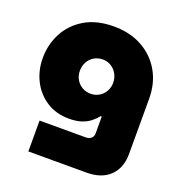

<svg xmlns="http://www.w3.org/2000/svg" viewBox="-132 -643 904 959"><g transform="rotate(20 320.5 -163.5)"><path d="M123 203V39H368Q386 39 397 29.5Q408 20 408 4V-86H402Q389 -69 369.5 -53.5Q350 -38 322.5 -29Q295 -20 257 -20Q189 -20 138 -52.5Q87 -85 59 -140Q31 -195 31 -261Q31 -332 63 -393.5Q95 -455 158 -492.5Q221 -530 312 -530Q398 -530 462.5 -494.5Q527 -459 563.5 -396Q600 -333 600 -250V43Q600 117 556 160Q512 203 433 203ZM316 -174Q341 -174 361 -186Q381 -198 392.5 -218.5Q404 -239 404 -263Q404 -289 392.5 -310Q381 -331 361 -343.5Q341 -356 316 -356Q291 -356 270.5 -344Q250 -332 238.5 -311Q227 -290 227 -264Q227 -239 238.5 -218.5Q250 -198 270.5 -186Q291 -174 316 -174Z"/></g></svg>

Font: MuseoModerno Thin Black
Style: Regular
Weight: 900
Version: Version 1.002